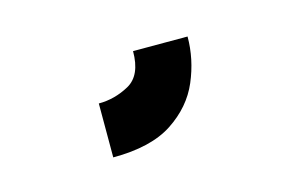

<svg xmlns="http://www.w3.org/2000/svg" viewBox="-38 -200 502 313"><g transform="rotate(-15 213.0 -43.5)"><path d="M123 36V-55Q150 -55 174.5 -68.5Q199 -82 199 -123H291Q291 -85 275.5 -48.5Q260 -12 223.5 12Q187 36 123 36Z"/></g></svg>

Font: Stick No Bills ExtraLight ExtraBold
Style: Regular
Weight: 800
Version: Version 2.000